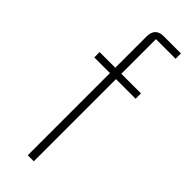

<svg xmlns="http://www.w3.org/2000/svg" viewBox="-247 -764 788 788"><g transform="rotate(45 147.0 -370.0)"><path d="M121 -477H30V-508H121V-689Q121 -740 170 -740H270V-709H156V-508H270V-477H156V0H121Z"/></g></svg>

Font: IBM Plex Sans Devanagari ExtraLight
Style: Regular
Weight: 200
Designer: Mike Abbink, Paul van der Laan, Pieter van Rosmalen, Erin McLaughlin
Foundry: Bold Monday
Version: Version 1.1